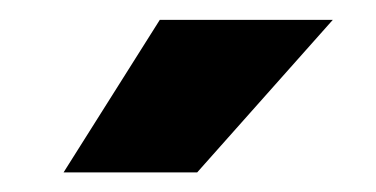

<svg xmlns="http://www.w3.org/2000/svg" viewBox="-20 -770 378 193"><path d="M43.9 -596.7 140.6 -750H314.5L178.2 -596.7Z"/></svg>

Font: Roboto Condensed Black
Style: Regular
Weight: 900
Designer: Christian Robertson
Foundry: Google
Version: Version 3.008; 2023